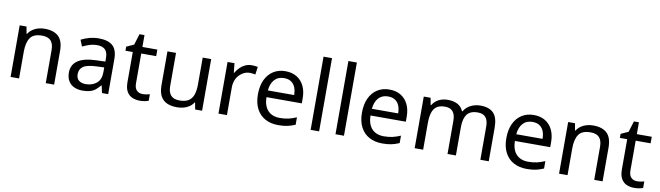

<svg xmlns="http://www.w3.org/2000/svg" viewBox="-39 -1357 6752 1963"><g transform="rotate(10 3336.5 -375.0)"><path d="M343 -546Q439 -546 488 -499.5Q537 -453 537 -349V0H450V-343Q450 -408 421 -440Q392 -472 330 -472Q241 -472 207 -422Q173 -372 173 -278V0H85V-536H156L169 -463H174Q192 -491 218.5 -509.5Q245 -528 277 -537Q309 -546 343 -546Z M906 -545Q1004 -545 1051 -502Q1098 -459 1098 -365V0H1034L1017 -76H1013Q990 -47 965.5 -27.5Q941 -8 909.5 1Q878 10 833 10Q785 10 746.5 -7Q708 -24 686 -59.5Q664 -95 664 -149Q664 -229 727 -272.5Q790 -316 921 -320L1012 -323V-355Q1012 -422 983 -448Q954 -474 901 -474Q859 -474 821 -461.5Q783 -449 750 -433L723 -499Q758 -518 806 -531.5Q854 -545 906 -545ZM932 -259Q832 -255 793.5 -227Q755 -199 755 -148Q755 -103 782.5 -82Q810 -61 853 -61Q921 -61 966 -98.5Q1011 -136 1011 -214V-262Z M1443 -62Q1463 -62 1484 -65.5Q1505 -69 1518 -73V-6Q1504 1 1478 5.5Q1452 10 1428 10Q1386 10 1350.5 -4.5Q1315 -19 1293 -55Q1271 -91 1271 -156V-468H1195V-510L1272 -545L1307 -659H1359V-536H1514V-468H1359V-158Q1359 -109 1382.5 -85.5Q1406 -62 1443 -62Z M2073 -536V0H2001L1988 -71H1984Q1967 -43 1940 -25Q1913 -7 1881 1.5Q1849 10 1814 10Q1750 10 1706.5 -10.5Q1663 -31 1641 -74Q1619 -117 1619 -185V-536H1708V-191Q1708 -127 1737 -95Q1766 -63 1827 -63Q1887 -63 1921.5 -85.5Q1956 -108 1970.5 -151.5Q1985 -195 1985 -257V-536Z M2493 -546Q2508 -546 2525.5 -544.5Q2543 -543 2556 -540L2545 -459Q2532 -462 2516.5 -464Q2501 -466 2487 -466Q2456 -466 2428 -453Q2400 -440 2378 -416.5Q2356 -393 2343.5 -360Q2331 -327 2331 -286V0H2243V-536H2315L2325 -438H2329Q2346 -468 2370 -492.5Q2394 -517 2425 -531.5Q2456 -546 2493 -546Z M2843 -546Q2912 -546 2961.5 -516Q3011 -486 3037.5 -431.5Q3064 -377 3064 -304V-251H2697Q2699 -160 2743.5 -112.5Q2788 -65 2868 -65Q2919 -65 2958.5 -74.5Q2998 -84 3040 -102V-25Q2999 -7 2959 1.5Q2919 10 2864 10Q2788 10 2729.5 -21Q2671 -52 2638.5 -113.5Q2606 -175 2606 -264Q2606 -352 2635.5 -415Q2665 -478 2718.5 -512Q2772 -546 2843 -546ZM2842 -474Q2779 -474 2742.5 -433.5Q2706 -393 2699 -321H2972Q2972 -367 2958 -401Q2944 -435 2915.5 -454.5Q2887 -474 2842 -474Z M3288 0H3200V-760H3288Z M3546 0H3458V-760H3546Z M3923 -546Q3992 -546 4041.5 -516Q4091 -486 4117.5 -431.5Q4144 -377 4144 -304V-251H3777Q3779 -160 3823.5 -112.5Q3868 -65 3948 -65Q3999 -65 4038.5 -74.5Q4078 -84 4120 -102V-25Q4079 -7 4039 1.5Q3999 10 3944 10Q3868 10 3809.5 -21Q3751 -52 3718.5 -113.5Q3686 -175 3686 -264Q3686 -352 3715.5 -415Q3745 -478 3798.5 -512Q3852 -546 3923 -546ZM3922 -474Q3859 -474 3822.5 -433.5Q3786 -393 3779 -321H4052Q4052 -367 4038 -401Q4024 -435 3995.5 -454.5Q3967 -474 3922 -474Z M4868 -546Q4959 -546 5004 -499.5Q5049 -453 5049 -349V0H4962V-345Q4962 -408 4935.5 -440Q4909 -472 4853 -472Q4775 -472 4741.5 -427Q4708 -382 4708 -296V0H4621V-345Q4621 -387 4609 -415.5Q4597 -444 4573 -458Q4549 -472 4511 -472Q4457 -472 4426 -449.5Q4395 -427 4381.5 -384Q4368 -341 4368 -278V0H4280V-536H4351L4364 -463H4369Q4386 -491 4410.5 -509.5Q4435 -528 4465 -537Q4495 -546 4527 -546Q4589 -546 4630.5 -524Q4672 -502 4691 -456H4696Q4723 -502 4769.5 -524Q4816 -546 4868 -546Z M5422 -546Q5491 -546 5540.5 -516Q5590 -486 5616.5 -431.5Q5643 -377 5643 -304V-251H5276Q5278 -160 5322.5 -112.5Q5367 -65 5447 -65Q5498 -65 5537.5 -74.5Q5577 -84 5619 -102V-25Q5578 -7 5538 1.5Q5498 10 5443 10Q5367 10 5308.5 -21Q5250 -52 5217.5 -113.5Q5185 -175 5185 -264Q5185 -352 5214.5 -415Q5244 -478 5297.5 -512Q5351 -546 5422 -546ZM5421 -474Q5358 -474 5321.5 -433.5Q5285 -393 5278 -321H5551Q5551 -367 5537 -401Q5523 -435 5494.5 -454.5Q5466 -474 5421 -474Z M6037 -546Q6133 -546 6182 -499.5Q6231 -453 6231 -349V0H6144V-343Q6144 -408 6115 -440Q6086 -472 6024 -472Q5935 -472 5901 -422Q5867 -372 5867 -278V0H5779V-536H5850L5863 -463H5868Q5886 -491 5912.5 -509.5Q5939 -528 5971 -537Q6003 -546 6037 -546Z M6576 -62Q6596 -62 6617 -65.5Q6638 -69 6651 -73V-6Q6637 1 6611 5.5Q6585 10 6561 10Q6519 10 6483.5 -4.5Q6448 -19 6426 -55Q6404 -91 6404 -156V-468H6328V-510L6405 -545L6440 -659H6492V-536H6647V-468H6492V-158Q6492 -109 6515.5 -85.5Q6539 -62 6576 -62Z"/></g></svg>

Font: Noto Sans Lao Looped
Style: Regular
Weight: 400
Designer: Mark Frömberg, Ben Mitchell
Foundry: The Fontpad Ltd
Version: Version 1.001